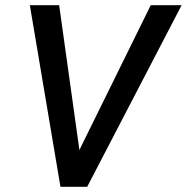

<svg xmlns="http://www.w3.org/2000/svg" viewBox="-20 -720 720 740"><path d="M680 -700 316 0H213L95 -700H208L286 -142L561 -700Z"/></svg>

Font: Sarabun Medium
Style: Italic
Weight: 500
Italic angle: -10°
Designer: Suppakit Chalermlarp | Katatrad Co.,Ltd.
Foundry: Cadson Demak Co.,Ltd.
Version: Version 1.000; ttfautohint (v1.6)